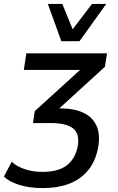

<svg xmlns="http://www.w3.org/2000/svg" viewBox="-43 -771 603 983"><path d="M177 192Q109 192 57 176Q5 160 -23 133L17 57Q42 81 83.5 95Q125 109 174 109Q254 109 297 77Q340 45 354 -17Q367 -84 332.5 -112.5Q298 -141 216 -141H126L135 -202L400 -443L393 -413H79L92 -498H505L494 -429L243 -200L223 -216H266Q338 -216 385.5 -193Q433 -170 452.5 -124Q472 -78 458 -9Q444 59 405.5 104Q367 149 309 170.5Q251 192 177 192ZM271 -560 202 -751H276L329 -621L428 -751H501L364 -560Z"/></svg>

Font: Nunito Sans 7pt SemiCondensed SemiBold
Style: Italic
Weight: 600
Width: 4
Italic angle: -9°
Designer: Vernon Adams
Foundry: Vernon Adams
Version: Version 3.101;gftools[0.9.27]